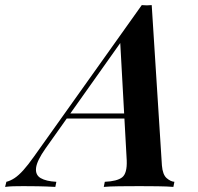

<svg xmlns="http://www.w3.org/2000/svg" viewBox="-111 -733 776 753"><path d="M67 -150Q34 -103 30.5 -75Q27 -47 48.5 -34.5Q70 -22 110 -20L106 0Q68 -2 37.5 -2.5Q7 -3 -20 -3Q-43 -3 -59 -2.5Q-75 -2 -91 0L-86 -20Q-70 -24 -54 -34.5Q-38 -45 -19.5 -65.5Q-1 -86 23 -120L445 -713Q454 -712 464.5 -712Q475 -712 484 -713L524 -84Q527 -48 542.5 -34.5Q558 -21 573 -20L569 0Q545 -2 507.5 -2.5Q470 -3 436 -3Q394 -3 356 -2.5Q318 -2 296 0L300 -20Q348 -22 368 -37.5Q388 -53 386 -104L360 -576L386 -600ZM156 -288H448L440 -268H138Z"/></svg>

Font: Playfair Display SemiBold
Style: Italic
Weight: 600
Italic angle: -14°
Designer: Claus Eggers Sørensen
Foundry: Claus Eggers Sørensen
Version: Version 1.203